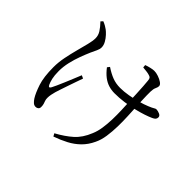

<svg xmlns="http://www.w3.org/2000/svg" viewBox="-175 -1025 1350 1350"><g transform="rotate(45 500.0 -350.5)"><path d="M151.2 -743.4 165.3 -758.1Q183.3 -750.8 194.9 -744Q206.5 -737.1 218.1 -728.9Q228.9 -721 245.5 -703.4Q262.1 -685.7 274.6 -663.6Q287.2 -641.4 287.2 -619.1Q287.2 -602.4 277.3 -581.6Q267.4 -560.8 256.5 -537.3Q242.6 -505.5 227.2 -464.1Q211.8 -422.6 201.4 -377.6Q191 -332.5 191 -288.9Q191 -246.7 197.4 -218.5Q203.9 -190.4 212.3 -173.1Q218.1 -161.5 224 -161.4Q229.9 -161.3 236.1 -172.6Q242.4 -183.9 253.2 -208.1Q264 -232.2 277.1 -263Q290.2 -293.9 303.1 -325.4Q316.1 -356.9 326.7 -382.8L349.3 -372.5Q339.9 -346.3 329.5 -316.1Q319.2 -285.9 308.9 -256.4Q298.5 -227 290.9 -203.1Q283.2 -179.3 279.2 -166.6Q274.6 -149.8 271.1 -132.6Q267.7 -115.5 267.7 -99.4Q267.7 -84.3 271.5 -73.6Q275.3 -62.9 279 -51.5Q282.7 -40 282.7 -23.2Q282.7 -9.8 274.5 -2.7Q266.3 4.5 253.8 4.5Q238.5 4.5 227.1 -6.1Q215.6 -16.7 205.9 -31.8Q185.3 -64.4 165.3 -124.5Q145.2 -184.5 145.2 -282.6Q145.2 -330.5 155.3 -381.5Q165.4 -432.5 178.3 -480.7Q191.1 -529 201.2 -568.9Q211.3 -608.7 211.3 -635.2Q211.3 -663.1 195.6 -688.2Q179.9 -713.3 151.2 -743.4ZM411.9 -547.3 425.4 -564.6Q466.6 -537.2 502.3 -523.7Q537.9 -510.2 579.6 -510.2Q617.4 -510.2 660.5 -517.7Q703.5 -525.1 743.1 -536.3Q782.7 -547.6 808.8 -558.4Q838.1 -570.2 849.1 -577.3Q860.1 -584.5 866.4 -584.5Q881.7 -584.5 899.4 -576.8Q917.1 -569 917.1 -554.3Q917.1 -542.8 910.7 -534.9Q904.3 -527 888.7 -520.1Q867.1 -510.1 834.1 -499.1Q801 -488.1 759.6 -478.2Q718.1 -468.3 671.8 -461.9Q625.5 -455.5 577.8 -455.5Q548.2 -455.5 519.7 -464.1Q491.2 -472.7 464.5 -493Q437.9 -513.3 411.9 -547.3ZM593.1 -727 591.1 -748.5Q607.6 -754.8 629.7 -760Q651.8 -765.3 665.3 -765.3Q684.4 -765.3 707.7 -757.4Q731 -749.6 748.1 -737.6Q765.2 -725.6 765.2 -712.5Q765.2 -701.1 757.6 -685.5Q750 -669.9 749.6 -643.2Q749.2 -627.9 749.6 -603.7Q750 -579.4 751.4 -552Q752.8 -524.5 753.8 -497Q755.8 -458.2 758.3 -408.6Q760.8 -359 759.7 -306.7Q758.6 -254.3 751.5 -206.1Q744.3 -157.8 726.2 -120.9Q703.2 -71.6 668.1 -37.1Q632.9 -2.6 588.1 21Q543.3 44.7 490 63.3L478.4 42.4Q545.6 6 593.1 -36Q640.5 -78.1 669 -149.7Q683.7 -183.7 690 -226.3Q696.4 -269 697.7 -315.5Q699 -362.1 697.2 -406.9Q695.4 -451.8 693.6 -488.6Q692.6 -520.4 690.6 -559.5Q688.6 -598.6 686.5 -633.4Q684.4 -668.3 682.2 -685.2Q681 -701.4 675.6 -707.7Q670.2 -714.1 659 -716.9Q647 -721 628.4 -723.3Q609.8 -725.5 593.1 -727Z"/></g></svg>

Font: Source Han Serif JP VF
Style: Regular
Weight: 250
Designer: Ryoko NISHIZUKA 西塚涼子 (kana & ideographs); Frank Grießhammer (Latin, Greek & Cyrillic); Wenlong ZHANG 张文龙 (bopomofo); San
Foundry: Adobe
Version: Version 2.001;hotconv 1.1.0;makeotfexe 2.6.0